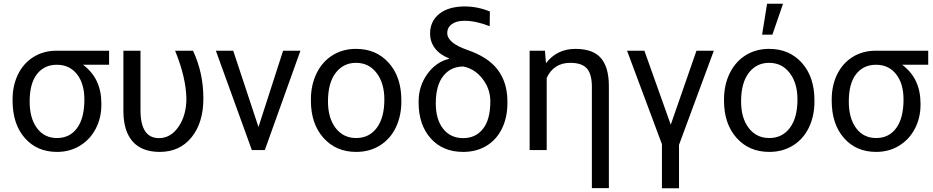

<svg xmlns="http://www.w3.org/2000/svg" viewBox="-20 -798 4962 1021"><path d="M560.1 -453.6H421.4Q519 -381.3 519 -248V-239.7Q519 -171.4 489.3 -114Q459.5 -56.6 405.5 -23.4Q351.6 9.8 283.2 9.8Q176.8 9.8 111.8 -64.2Q46.9 -138.2 46.9 -262.7V-269Q46.9 -343.3 75.7 -402.3Q104.5 -461.4 157.5 -494.6Q210.4 -527.8 278.8 -528.3H560.1ZM137.7 -258.3Q137.7 -168.9 176.8 -116.5Q215.8 -64 283.2 -64Q351.1 -64 389.9 -116.9Q428.7 -169.9 428.7 -269Q428.7 -353 389.4 -403.3Q350.1 -453.6 282.2 -453.6Q215.3 -453.6 176.5 -403.8Q137.7 -354 137.7 -258.3Z M727.1 -528.3V-212.4Q727.1 -63.5 825.2 -63.5Q888.2 -63.5 929.7 -124.5Q971.2 -185.5 971.2 -274.4Q968.8 -387.2 911.1 -528.3H1006.3Q1061.5 -410.6 1061.5 -274.4Q1061.5 -146 998.8 -68.1Q936 9.8 829.6 9.8Q734.9 9.8 686 -44.9Q637.2 -99.6 636.2 -204.6V-528.3Z M1354.5 -122.6 1485.4 -528.3H1577.6L1388.2 0H1319.3L1127.9 -528.3H1220.2Z M1633.3 -269Q1633.3 -346.7 1663.8 -408.7Q1694.3 -470.7 1748.8 -504.4Q1803.2 -538.1 1873 -538.1Q1981 -538.1 2047.6 -463.4Q2114.3 -388.7 2114.3 -264.6V-258.3Q2114.3 -181.2 2084.7 -119.9Q2055.2 -58.6 2000.2 -24.4Q1945.3 9.8 1874 9.8Q1766.6 9.8 1700 -64.9Q1633.3 -139.6 1633.3 -262.7ZM1724.1 -258.3Q1724.1 -170.4 1764.9 -117.2Q1805.7 -64 1874 -64Q1942.9 -64 1983.4 -117.9Q2023.9 -171.9 2023.9 -269Q2023.9 -356 1982.7 -409.9Q1941.4 -463.9 1873 -463.9Q1806.2 -463.9 1765.1 -410.6Q1724.1 -357.4 1724.1 -258.3Z M2267.1 -619.6Q2267.1 -686 2316.7 -724.9Q2366.2 -763.7 2451.7 -763.7Q2519.5 -763.7 2585 -736.8L2584 -658.7Q2510.3 -687.5 2449.7 -687.5Q2407.7 -687.5 2383.1 -669.9Q2358.4 -652.3 2358.4 -622.1Q2358.4 -569.3 2466.6 -532Q2574.7 -494.6 2625.2 -429Q2675.8 -363.3 2678.2 -267.6V-248.5Q2678.2 -173.8 2649.4 -114.5Q2620.6 -55.2 2567.1 -22.7Q2513.7 9.8 2442.9 9.8Q2334.5 9.8 2270.3 -62.3Q2206.1 -134.3 2206.1 -252.4V-258.8Q2206.1 -339.4 2252 -403.8Q2297.9 -468.3 2368.2 -485.4L2367.7 -487.8Q2319.3 -506.8 2293.2 -541Q2267.1 -575.2 2267.1 -619.6ZM2297.4 -248.5Q2297.4 -162.6 2336.7 -113Q2376 -63.5 2442.9 -63.5Q2509.3 -63.5 2548.3 -112.8Q2587.4 -162.1 2587.4 -258.8Q2587.4 -325.2 2546.1 -378.7Q2504.9 -432.1 2443.8 -444.3Q2377.4 -444.3 2337.4 -394.3Q2297.4 -344.2 2297.4 -248.5Z M2877.9 -528.3 2883.3 -461.9Q2941.9 -538.1 3039.6 -538.1Q3132.3 -538.1 3174.8 -490Q3217.3 -441.9 3217.8 -342.3V202.6H3127.4V-336.9Q3127.4 -403.3 3101.1 -433.6Q3074.7 -463.9 3012.2 -463.9Q2967.3 -463.9 2935.5 -442.6Q2903.8 -421.4 2887.2 -383.3V0H2796.4V-528.3Z M3546.9 -134.8 3683.6 -528.3H3775.9L3590.8 -27.8V203.1H3500V-31.2L3314.5 -528.3H3406.7Z M3830.1 -269Q3830.1 -346.7 3860.6 -408.7Q3891.1 -470.7 3945.6 -504.4Q4000 -538.1 4069.8 -538.1Q4177.7 -538.1 4244.4 -463.4Q4311 -388.7 4311 -264.6V-258.3Q4311 -181.2 4281.5 -119.9Q4252 -58.6 4197 -24.4Q4142.1 9.8 4070.8 9.8Q3963.4 9.8 3896.7 -64.9Q3830.1 -139.6 3830.1 -262.7ZM3920.9 -258.3Q3920.9 -170.4 3961.7 -117.2Q4002.4 -64 4070.8 -64Q4139.6 -64 4180.2 -117.9Q4220.7 -171.9 4220.7 -269Q4220.7 -356 4179.4 -409.9Q4138.2 -463.9 4069.8 -463.9Q4002.9 -463.9 3961.9 -410.6Q3920.9 -357.4 3920.9 -258.3ZM4059.1 -778.3H4144L4087.4 -613.8H4032.7Z M4916 -453.6H4777.3Q4875 -381.3 4875 -248V-239.7Q4875 -171.4 4845.2 -114Q4815.4 -56.6 4761.5 -23.4Q4707.5 9.8 4639.2 9.8Q4532.7 9.8 4467.8 -64.2Q4402.8 -138.2 4402.8 -262.7V-269Q4402.8 -343.3 4431.6 -402.3Q4460.4 -461.4 4513.4 -494.6Q4566.4 -527.8 4634.8 -528.3H4916ZM4493.7 -258.3Q4493.7 -168.9 4532.7 -116.5Q4571.8 -64 4639.2 -64Q4707 -64 4745.8 -116.9Q4784.7 -169.9 4784.7 -269Q4784.7 -353 4745.4 -403.3Q4706.1 -453.6 4638.2 -453.6Q4571.3 -453.6 4532.5 -403.8Q4493.7 -354 4493.7 -258.3Z"/></svg>

Font: Roboto-ThirdPerson-AD3FC
Style: ThirdPerson-AD3FC
Weight: 400
Designer: Google
Version: Version 2.137; 2017